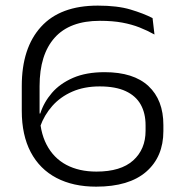

<svg xmlns="http://www.w3.org/2000/svg" viewBox="-20 -670 670 701"><path d="M331 11.5Q247 11.5 186 -20.5Q125 -52.5 92.2 -114.5Q59.5 -176.5 59.5 -265.5V-356Q59.5 -495 129.8 -572.2Q200 -649.5 337 -649.5Q409 -649.5 456.5 -635.2Q504 -621 537 -604L544 -544Q518 -558.5 489.5 -569.8Q461 -581 426.2 -587.5Q391.5 -594 344.5 -594Q234.5 -594 179.5 -532.2Q124.5 -470.5 124.5 -355.5V-262.5Q124.5 -191 150 -142Q175.5 -93 222 -68.2Q268.5 -43.5 332 -43.5Q421 -43.5 466.2 -84.2Q511.5 -125 511.5 -192.5V-212.5Q511.5 -256.5 493.8 -288.2Q476 -320 439 -337.2Q402 -354.5 344 -354.5Q287.5 -354.5 244 -335.5Q200.5 -316.5 171 -283.2Q141.5 -250 126.5 -207.5L116 -255.5H127Q140 -296.5 169.5 -330.8Q199 -365 246.8 -385.8Q294.5 -406.5 362 -406.5Q467.5 -406.5 522 -355.8Q576.5 -305 576.5 -213.5V-191.5Q576.5 -97.5 513.8 -43Q451 11.5 331 11.5Z"/></svg>

Font: Anek Gujarati SemiExpanded Light
Style: Regular
Weight: 300
Width: 6
Designer: Mrunmayee Ghaisas (Gujarati), Yesha Goshar (Latin)
Foundry: Ek Type
Version: Version 1.003